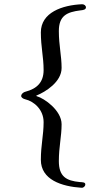

<svg xmlns="http://www.w3.org/2000/svg" viewBox="-20 -703 456 907"><path d="M365 184C374 185 383 177 383 168C383 157 368 158 357 157C293 151 258 131 258 58C258 -10 271 -58 271 -116C271 -182 188 -239 155 -248C152 -249 149 -250 153 -252C195 -269 271 -316 271 -382C271 -440 258 -488 258 -556C258 -629 296 -646 360 -654C371 -655 386 -657 386 -668C386 -677 377 -683 368 -683C274 -679 173 -644 173 -550C173 -480 186 -434 186 -372C186 -314 154 -284 101 -270C86 -266 80 -256 80 -250C80 -242 90 -236 99 -234C142 -224 186 -184 186 -126C186 -64 173 -18 173 52C173 146 271 178 365 184Z"/></svg>

Font: Garamond-Math
Style: Regular
Weight: 400
Version: Version 2019-08-16